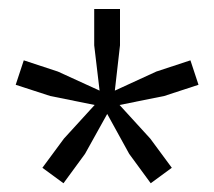

<svg xmlns="http://www.w3.org/2000/svg" viewBox="-20 -828 478 428"><path d="M246.5 -594 315 -519 363 -454 316 -419.5 268 -485 219 -574 169.5 -485 121.5 -419.5 74.5 -454 122.5 -519 191 -594 92 -614 15 -639 33 -693.5 109 -668.5 202 -626 190 -727V-808H247.5V-727L236 -626L328.5 -668.5L404.5 -693.5L422.5 -639L346 -614Z"/></svg>

Font: Encode Sans SC Condensed
Style: Regular
Weight: 400
Width: 3
Designer: Multiple Designers
Foundry: Impallari Type
Version: Version 3.002